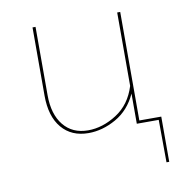

<svg xmlns="http://www.w3.org/2000/svg" viewBox="-68 -471 663 690"><g transform="rotate(-10 263.5 -125.5)"><path d="M495 -10V155H485L484 0H404V-110Q378 -53 328.5 -25Q279 3 228 3Q166 3 130.5 -39Q95 -81 95 -157V-406H106V-157Q106 -87 138.5 -47Q171 -7 228 -7Q281 -7 332.5 -40Q384 -73 404 -138V-406H415V-10Z"/></g></svg>

Font: EauTestInfant Hairline
Style: Italic
Weight: 250
Italic angle: -12°
Designer: Christian Thalmann (Catharsis Fonts)
Version: Version 0.001;PS 000.001;hotconv 1.0.88;makeotf.lib2.5.64775